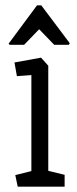

<svg xmlns="http://www.w3.org/2000/svg" viewBox="-20 -696 289 716"><path d="M46 0 37 -43 97 -58V-416L43 -412L34 -463L133 -481L160 -451V-59L221 -44V0ZM16 -529 12 -533 118 -676H134L240 -535L237 -529H182L126 -587L70 -529Z"/></svg>

Font: Kreon Light
Style: Regular
Weight: 300
Designer: Julia Petretta
Foundry: Julia Petretta and Eli Heuer
Version: Version 2.002